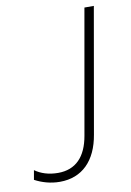

<svg xmlns="http://www.w3.org/2000/svg" viewBox="-81 -751 547 803"><g transform="rotate(-10 192.5 -350.0)"><path d="M108 0C203 0 264 -62 282 -170L375 -700H335L242 -172C227 -85 182 -38 107 -38C67 -38 34 -49 9 -67L2 -27C32 -11 68 0 108 0Z"/></g></svg>

Font: Fixel Text 20240404 ExtraLight
Style: Italic
Weight: 200
Width: 4
Italic angle: -10°
Designer: AlfaBravo + MacPaw
Foundry: Kyrylo Tkachov, Marchela Mozhyna, Serhii Makarenko, Maria Weinstein, Zakhar Kryvoshyya
Version: Version 1.211;Glyphs 3.2 (3225)